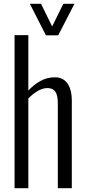

<svg xmlns="http://www.w3.org/2000/svg" viewBox="-20 -996 452 1016"><path d="M57 0V-810H130V-517Q159 -548 194 -567.5Q229 -587 271 -587Q300 -587 319.5 -572.5Q339 -558 349.5 -530.5Q360 -503 360 -464V0H286V-448Q286 -493 272.5 -511.5Q259 -530 231 -530Q206 -530 179.5 -514.5Q153 -499 130 -475V0ZM223 -809 138 -976H197L256 -856L315 -976H374L288 -809Z"/></svg>

Font: Oswald Light
Style: Regular
Weight: 300
Designer: Vernon Adams
Foundry: Vernon Adams
Version: Version 4.103;gftools[0.9.33.dev8+g029e19f]